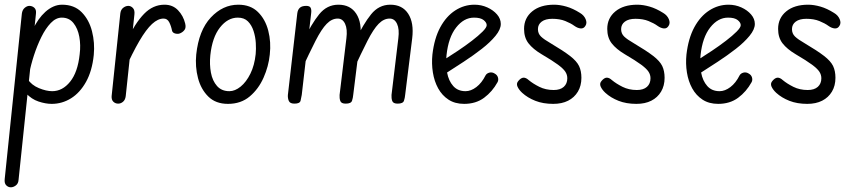

<svg xmlns="http://www.w3.org/2000/svg" viewBox="-41 -441 3647 817"><path d="M5 356Q-6 356 -14.5 347.5Q-23 339 -21 321L52 -383Q54 -399 64 -407.5Q74 -416 84 -416Q96 -416 105 -408Q114 -400 112 -383L38 324Q37 340 26.5 348Q16 356 5 356ZM179 1Q153 1 123 -9Q93 -19 70 -44L76 -105Q93 -79 124.5 -66Q156 -53 181 -53Q225 -53 257.5 -93.5Q290 -134 298 -210Q303 -249 296.5 -284.5Q290 -320 271.5 -343Q253 -366 222 -366Q197 -366 175 -343Q153 -320 135 -283.5Q117 -247 103.5 -205.5Q90 -164 83 -126L100 -318Q110 -339 123 -357.5Q136 -376 152 -390.5Q168 -405 186 -413Q204 -421 223 -421Q275 -421 306.5 -389Q338 -357 350.5 -308Q363 -259 358 -207Q351 -139 325 -92.5Q299 -46 261 -22.5Q223 1 179 1Z M462 0Q450 0 441.5 -8Q433 -16 434 -32L471 -384Q473 -400 483.5 -408Q494 -416 505 -416Q516 -416 524.5 -407Q533 -398 531 -380L494 -32Q492 -16 482.5 -8Q473 0 462 0ZM729 -301Q719 -295 706 -298Q693 -301 691 -311Q687 -331 679 -346.5Q671 -362 655 -362Q631 -362 606 -339Q581 -316 552 -266.5Q523 -217 486 -135L497 -266Q534 -343 572 -382Q610 -421 659 -421Q694 -421 716.5 -397.5Q739 -374 747 -341Q751 -324 745 -315Q739 -306 729 -301Z M929 1Q877 1 845.5 -30Q814 -61 801.5 -109Q789 -157 794 -209Q805 -312 856 -366.5Q907 -421 973 -421Q1025 -421 1056.5 -390Q1088 -359 1100.5 -310.5Q1113 -262 1107 -209Q1102 -159 1080.5 -110.5Q1059 -62 1021.5 -30.5Q984 1 929 1ZM935 -53Q959 -53 983 -72.5Q1007 -92 1024.5 -127.5Q1042 -163 1047 -211Q1049 -232 1047.5 -258Q1046 -284 1038 -309Q1030 -334 1014 -350Q998 -366 971 -366Q928 -366 895 -324Q862 -282 854 -206Q850 -167 856.5 -132Q863 -97 882.5 -75Q902 -53 935 -53Z M1212 0Q1193 0 1188 -11.5Q1183 -23 1184 -37L1224 -384Q1226 -400 1235 -408Q1244 -416 1262 -416Q1277 -416 1281 -407.5Q1285 -399 1283 -384L1243 -37Q1241 -25 1238 -12.5Q1235 0 1212 0ZM1430 0Q1411 0 1407 -11.5Q1403 -23 1404 -37L1433 -278Q1438 -317 1427.5 -339.5Q1417 -362 1396 -362Q1371 -362 1349 -339.5Q1327 -317 1301.5 -267Q1276 -217 1238 -135L1250 -268Q1284 -339 1317 -380Q1350 -421 1399 -421Q1450 -421 1475 -382.5Q1500 -344 1492 -278L1462 -37Q1461 -25 1457 -12.5Q1453 0 1430 0ZM1651 0Q1632 0 1628 -11.5Q1624 -23 1625 -37L1654 -278Q1659 -317 1648.5 -339.5Q1638 -362 1617 -362Q1592 -362 1570 -339.5Q1548 -317 1522.5 -267Q1497 -217 1459 -135L1471 -268Q1505 -339 1538 -380Q1571 -421 1620 -421Q1671 -421 1696 -382.5Q1721 -344 1713 -278L1683 -37Q1682 -25 1678 -12.5Q1674 0 1651 0Z M1934 1Q1895 1 1867.5 -17Q1840 -35 1823.5 -65Q1807 -95 1801 -132.5Q1795 -170 1799 -209Q1807 -278 1832.5 -325Q1858 -372 1896 -396.5Q1934 -421 1978 -421Q2007 -421 2032.5 -409.5Q2058 -398 2074 -379.5Q2090 -361 2090 -339Q2090 -316 2067.5 -288.5Q2045 -261 2009 -233Q1973 -205 1932.5 -178.5Q1892 -152 1856 -129L1849 -187Q1876 -204 1907.5 -225Q1939 -246 1967 -267.5Q1995 -289 2012.5 -306.5Q2030 -324 2030 -334Q2030 -345 2017 -355.5Q2004 -366 1976 -366Q1933 -366 1900 -324Q1867 -282 1859 -206Q1855 -167 1861.5 -132Q1868 -97 1887.5 -75Q1907 -53 1940 -53Q1963 -53 1986 -70.5Q2009 -88 2025 -120Q2030 -129 2041.5 -132Q2053 -135 2064 -128Q2075 -122 2078 -111Q2081 -100 2076 -91Q2054 -51 2019 -25Q1984 1 1934 1Z M2313 1Q2270 1 2237 -12Q2204 -25 2181 -46Q2167 -59 2161 -72.5Q2155 -86 2165 -97Q2176 -110 2186.5 -110.5Q2197 -111 2209 -100Q2227 -85 2254 -71.5Q2281 -58 2315 -58Q2343 -58 2358 -71.5Q2373 -85 2373 -108Q2373 -123 2364.5 -136Q2356 -149 2333 -166Q2310 -183 2264 -210Q2227 -232 2208 -256.5Q2189 -281 2189 -318Q2189 -364 2223.5 -392.5Q2258 -421 2317 -421Q2341 -421 2369 -413Q2397 -405 2427 -386Q2444 -376 2451 -359.5Q2458 -343 2450 -331Q2443 -319 2430 -320Q2417 -321 2403 -331Q2388 -342 2364.5 -351.5Q2341 -361 2309 -361Q2280 -361 2264 -349Q2248 -337 2248 -317Q2248 -298 2261 -285.5Q2274 -273 2302 -257Q2356 -225 2384.5 -203Q2413 -181 2423 -160Q2433 -139 2433 -110Q2433 -76 2418 -51Q2403 -26 2376.5 -12.5Q2350 1 2313 1Z M2667 1Q2624 1 2591 -12Q2558 -25 2535 -46Q2521 -59 2515 -72.5Q2509 -86 2519 -97Q2530 -110 2540.5 -110.5Q2551 -111 2563 -100Q2581 -85 2608 -71.5Q2635 -58 2669 -58Q2697 -58 2712 -71.5Q2727 -85 2727 -108Q2727 -123 2718.5 -136Q2710 -149 2687 -166Q2664 -183 2618 -210Q2581 -232 2562 -256.5Q2543 -281 2543 -318Q2543 -364 2577.5 -392.5Q2612 -421 2671 -421Q2695 -421 2723 -413Q2751 -405 2781 -386Q2798 -376 2805 -359.5Q2812 -343 2804 -331Q2797 -319 2784 -320Q2771 -321 2757 -331Q2742 -342 2718.5 -351.5Q2695 -361 2663 -361Q2634 -361 2618 -349Q2602 -337 2602 -317Q2602 -298 2615 -285.5Q2628 -273 2656 -257Q2710 -225 2738.5 -203Q2767 -181 2777 -160Q2787 -139 2787 -110Q2787 -76 2772 -51Q2757 -26 2730.5 -12.5Q2704 1 2667 1Z M3015 1Q2976 1 2948.5 -17Q2921 -35 2904.5 -65Q2888 -95 2882 -132.5Q2876 -170 2880 -209Q2888 -278 2913.5 -325Q2939 -372 2977 -396.5Q3015 -421 3059 -421Q3088 -421 3113.5 -409.5Q3139 -398 3155 -379.5Q3171 -361 3171 -339Q3171 -316 3148.5 -288.5Q3126 -261 3090 -233Q3054 -205 3013.5 -178.5Q2973 -152 2937 -129L2930 -187Q2957 -204 2988.5 -225Q3020 -246 3048 -267.5Q3076 -289 3093.5 -306.5Q3111 -324 3111 -334Q3111 -345 3098 -355.5Q3085 -366 3057 -366Q3014 -366 2981 -324Q2948 -282 2940 -206Q2936 -167 2942.5 -132Q2949 -97 2968.5 -75Q2988 -53 3021 -53Q3044 -53 3067 -70.5Q3090 -88 3106 -120Q3111 -129 3122.5 -132Q3134 -135 3145 -128Q3156 -122 3159 -111Q3162 -100 3157 -91Q3135 -51 3100 -25Q3065 1 3015 1Z M3394 1Q3351 1 3318 -12Q3285 -25 3262 -46Q3248 -59 3242 -72.5Q3236 -86 3246 -97Q3257 -110 3267.5 -110.5Q3278 -111 3290 -100Q3308 -85 3335 -71.5Q3362 -58 3396 -58Q3424 -58 3439 -71.5Q3454 -85 3454 -108Q3454 -123 3445.5 -136Q3437 -149 3414 -166Q3391 -183 3345 -210Q3308 -232 3289 -256.5Q3270 -281 3270 -318Q3270 -364 3304.5 -392.5Q3339 -421 3398 -421Q3422 -421 3450 -413Q3478 -405 3508 -386Q3525 -376 3532 -359.5Q3539 -343 3531 -331Q3524 -319 3511 -320Q3498 -321 3484 -331Q3469 -342 3445.5 -351.5Q3422 -361 3390 -361Q3361 -361 3345 -349Q3329 -337 3329 -317Q3329 -298 3342 -285.5Q3355 -273 3383 -257Q3437 -225 3465.5 -203Q3494 -181 3504 -160Q3514 -139 3514 -110Q3514 -76 3499 -51Q3484 -26 3457.5 -12.5Q3431 1 3394 1Z"/></svg>

Font: Edu SA Beginner
Style: Regular
Weight: 400
Designer: Tina and Corey Anderson
Foundry: Google for Education
Version: Version 1.003